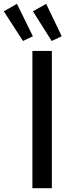

<svg xmlns="http://www.w3.org/2000/svg" viewBox="-83 -987 380 1007"><path d="M86.9 0V-719.7H189V0ZM37.6 -772 -63 -927.7 5.9 -966.8 89.4 -796.9ZM188 -772 89.8 -927.7 159.2 -966.8 240.7 -796.9Z"/></svg>

Font: Reddit Sans Condensed Medium
Style: Regular
Weight: 500
Designer: Stephen Hutchings
Foundry: Reddit
Version: Version 1.014